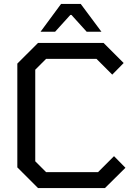

<svg xmlns="http://www.w3.org/2000/svg" viewBox="-20 -955 687 975"><path d="M186 -794 290 -935H390L495 -794H420L343 -879H337L260 -794ZM173 0 68 -105V-632L173 -737H506L608 -635L550 -576L470 -656H214L159 -601V-136L214 -81H478L559 -162L617 -103L513 0Z"/></svg>

Font: Tomorrow
Style: Regular
Weight: 400
Designer: Tony de Marco, Monica Rizzolli
Foundry: Just in Type
Version: Version 2.002